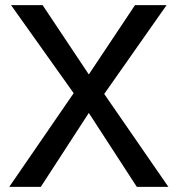

<svg xmlns="http://www.w3.org/2000/svg" viewBox="-20 -728 693 748"><path d="M139 0 326 -288 513 0H636L386 -362L629 -708H506L326 -438L146 -708H23L267 -365L16 0Z"/></svg>

Font: UULA Sans Medium
Style: Regular
Weight: 500
Designer: Mohamed Gaber, Laura Garcia Mut
Foundry: Kief Type Foundry
Version: Version 3.006;hotconv 1.0.109;makeotfexe 2.5.65596